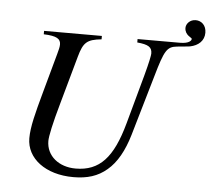

<svg xmlns="http://www.w3.org/2000/svg" viewBox="-54 -824 989 900"><g transform="rotate(5 440.5 -373.5)"><path d="M567 -653V-637C620 -632 637 -621 637 -591C637 -582 630 -547 614 -488L550 -255C505 -91 443 -23 330 -23C252 -23 192 -70 192 -141C192 -163 205 -225 232 -320L295 -546C314 -615 331 -630 399 -637V-653H127V-637C189 -635 207 -622 207 -596C207 -584 203 -569 198 -551L146 -362C120 -267 102 -200 102 -146C102 -51 192 18 323 18C388 18 438 3 481 -34C524 -70 556 -128 578 -203L661 -488C696 -610 707 -629 754 -634C782 -637 801 -638 814 -640C855 -648 881 -673 881 -710C881 -745 858 -765 831 -765C804 -765 786 -744 786 -725C786 -690 820 -682 820 -676C820 -669 811 -653 766 -653Z"/></g></svg>

Font: STIXGeneral
Style: Italic
Weight: 400
Italic angle: -16.33°
Designer: MicroPress Inc., with final additions and corrections provided by Coen Hoffman, Elsevier (retired)
Version: Version 1.1.0